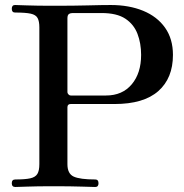

<svg xmlns="http://www.w3.org/2000/svg" viewBox="-20 -746 736 766"><path d="M41 0Q27 0 27 -15Q27 -30 41 -30Q80 -30 100.5 -34.5Q121 -39 129 -52Q137 -65 137 -91V-637Q137 -661 130 -674Q123 -687 102.5 -691.5Q82 -696 40 -696Q27 -696 27 -711Q27 -726 40 -726Q48 -726 87 -724.5Q126 -723 193 -723Q276 -723 331 -724.5Q386 -726 422 -726Q495 -726 551 -703Q607 -680 638.5 -635.5Q670 -591 670 -527Q670 -434 611.5 -382.5Q553 -331 437 -331H262Q249 -331 249 -318V-91Q249 -53 274 -41.5Q299 -30 360 -30Q373 -30 373 -15Q373 0 360 0Q350 0 306.5 -1.5Q263 -3 193 -3Q126 -3 89 -1.5Q52 0 41 0ZM262 -365H403Q468 -365 505.5 -409.5Q543 -454 543 -527Q543 -573 528.5 -611Q514 -649 480 -671.5Q446 -694 385 -694H270Q261 -694 255 -690Q249 -686 249 -673V-378Q249 -374 253 -369.5Q257 -365 262 -365Z"/></svg>

Font: Zen Old Mincho
Style: Bold
Weight: 700
Designer: Yoshimichi Ohira
Foundry: Positype
Version: Version 1.500